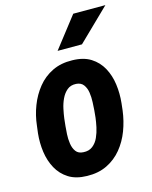

<svg xmlns="http://www.w3.org/2000/svg" viewBox="-114 -825 721 910"><g transform="rotate(-15 246.0 -370.0)"><path d="M26.4 -246.1 30.8 -281.2Q36.1 -331.1 54 -377.4Q71.8 -423.8 101.8 -460.9Q131.8 -498 174.6 -518.8Q217.3 -539.6 272.9 -538.1Q327.6 -537.1 363 -514.6Q398.4 -492.2 418.5 -455.3Q438.5 -418.5 444.6 -373.3Q450.7 -328.1 445.8 -281.7L441.9 -246.6Q435.5 -196.3 418 -149.9Q400.4 -103.5 370.4 -66.9Q340.3 -30.3 297.6 -9.5Q254.9 11.2 199.2 9.8Q145 8.8 109.6 -13.7Q74.2 -36.1 54.2 -72.8Q34.2 -109.4 27.8 -154.5Q21.5 -199.7 26.4 -246.1ZM165 -281.7 161.1 -245.1Q159.7 -229.5 158.2 -206.3Q156.7 -183.1 160.2 -159.7Q163.6 -136.2 175.3 -120.4Q187 -104.5 211.4 -103.5Q238.8 -101.6 257.1 -116Q275.4 -130.4 285.6 -153.3Q295.9 -176.3 301.3 -201.4Q306.6 -226.6 309.1 -247.1L312.5 -282.7Q313.5 -297.9 314.7 -321.5Q315.9 -345.2 312.5 -368.4Q309.1 -391.6 297.1 -407.7Q285.2 -423.8 261.2 -425.3Q234.4 -426.8 217 -412.1Q199.7 -397.5 189 -374.8Q178.2 -352.1 172.9 -326.7Q167.5 -301.3 165 -281.7ZM217.3 -599.1 334.5 -750H492.2L336.9 -599.1Z"/></g></svg>

Font: Roboto Condensed
Style: Bold Italic
Weight: 700
Italic angle: -12°
Designer: Christian Robertson
Foundry: Google
Version: Version 3.0